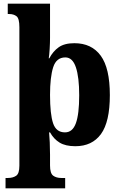

<svg xmlns="http://www.w3.org/2000/svg" viewBox="-20 -780 656 1040"><path d="M10 240V184H23Q50 184 67.5 172Q85 160 85 118V-633Q85 -680 69.5 -692Q54 -704 30 -704H22V-760H251V-575Q251 -549 249 -515Q247 -481 244 -464H247Q267 -502 298 -524Q329 -546 383 -546Q476 -546 525.5 -478.5Q575 -411 575 -265Q575 -120 527 -54Q479 12 388 12Q335 12 303 -7.5Q271 -27 251 -63H246Q248 -44 249.5 -9Q251 26 251 58V116Q251 159 268 171.5Q285 184 312 184H333V240ZM332 -63Q373 -63 391 -112.5Q409 -162 409 -264Q409 -362 391 -415.5Q373 -469 334 -469Q285 -469 268 -415.5Q251 -362 251 -266Q251 -162 267.5 -112.5Q284 -63 332 -63Z"/></svg>

Font: Noto Serif Ethiopic SemiCondensed ExtraBold
Style: Regular
Weight: 800
Width: 4
Designer: Monotype Design Team
Foundry: Monotype Imaging Inc.
Version: Version 2.102; ttfautohint (v1.8.4.7-5d5b)